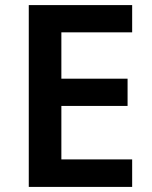

<svg xmlns="http://www.w3.org/2000/svg" viewBox="-20 -734 598 754"><path d="M499 0H93V-714H499V-607H221V-425H481V-318H221V-108H499Z"/></svg>

Font: Noto Sans Kannada SemiBold
Style: Regular
Weight: 600
Designer: Jelle Bosma - Monotype Design Team
Foundry: Monotype Imaging Inc.
Version: Version 2.005; ttfautohint (v1.8.4.7-5d5b)